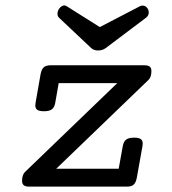

<svg xmlns="http://www.w3.org/2000/svg" viewBox="-20 -694 640 714"><path d="M543 -429.7Q543 -422.4 542 -418Q540 -403.8 530.8 -395.5L189 -66.4H421.4L436.5 -150.4Q439.5 -167.5 449 -174.8Q458.5 -182.1 478.5 -182.1Q495.6 -182.1 503.2 -177Q510.7 -171.9 510.7 -160.2Q510.7 -157.2 509.8 -150.4L488.8 -33.2Q485.4 -15.1 477.3 -7.6Q469.2 0 452.6 0H88.4Q74.7 0 68.4 -5.1Q62 -10.3 62 -22Q62 -25.4 63 -33.2Q65.4 -47.4 73.7 -55.2L416 -384.8H198.2L185.5 -312Q182.6 -294.9 173.1 -287.6Q163.6 -280.3 143.6 -280.3Q126.5 -280.3 118.9 -285.4Q111.3 -290.5 111.3 -302.2Q111.3 -305.2 112.3 -312L130.9 -418Q134.3 -436 142.6 -443.6Q150.9 -451.2 167.5 -451.2H517.1Q530.8 -451.2 536.9 -446.3Q543 -441.4 543 -429.7ZM510.3 -673.3Q516.6 -673.3 522 -669.7Q527.3 -666 530.3 -660.2Q533.2 -654.3 533.2 -647.5Q533.2 -636.2 523.4 -628.4L373 -515.1Q360.8 -506.3 344.7 -506.3Q329.1 -506.3 319.3 -515.1L199.2 -628.4Q193.8 -633.8 193.8 -642.6Q193.8 -652.3 199.2 -660.6Q203.1 -666.5 208.5 -670.2Q213.9 -673.8 219.2 -673.8Q223.6 -673.8 228 -670.9L351.1 -593.3L500.5 -670.9Q506.3 -673.3 510.3 -673.3Z"/></svg>

Font: Courier Prime
Style: Italic
Weight: 400
Italic angle: -10°
Designer: Alan Dague-Greene
Foundry: Quote-Unquote Apps
Version: Version 3.018